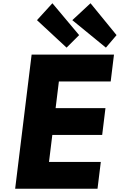

<svg xmlns="http://www.w3.org/2000/svg" viewBox="-20 -1161 737 1181"><path d="M681.1 -825H174.5L73.2 0H579.8L600.1 -165H281.4L301.8 -331H608.5L628.7 -496H322.1L342.2 -660H660.9ZM466.7 -945 389.5 -868 207.5 -1037 302.3 -1141ZM696.9 -945 631.4 -868 424.8 -1037 536.8 -1141Z"/></svg>

Font: Hussar
Style: BdSuprExtOblOne
Weight: 700
Foundry: Cannot Into Space Fonts
Version: Version 2.00